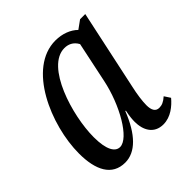

<svg xmlns="http://www.w3.org/2000/svg" viewBox="-155 -661 786 786"><g transform="rotate(-45 237.5 -268.0)"><path d="M130 10C190 10 241 -42 279 -139H282C276 -111 275 -93 275 -80C275 -33 297 10 351 10C394 10 428 -19 450 -45L433 -71C415 -55 402 -50 387 -50C366 -50 357 -67 357 -95C357 -119 362 -155 370 -190L444 -536H414L378 -510C356 -532 321 -546 281 -546C121 -546 22 -314 22 -150C22 -54 54 10 130 10ZM160 -50C132 -50 112 -82 112 -155C112 -280 178 -498 285 -498C306 -498 328 -490 342 -464L305 -288C281 -172 211 -50 160 -50Z"/></g></svg>

Font: Noto Serif ExtraCondensed
Style: Italic
Weight: 400
Width: 2
Italic angle: -12°
Designer: Monotype Design Team
Foundry: Monotype Imaging Inc.
Version: Version 2.014